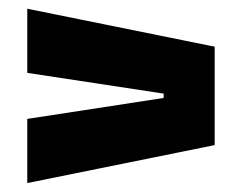

<svg xmlns="http://www.w3.org/2000/svg" viewBox="-20 -527 554 440"><path d="M355 -302.5V-312.5L42.5 -360V-507L472 -420V-194.5L42.5 -107.5V-254.5Z"/></svg>

Font: Anek Kannada ExtraBold
Style: Regular
Weight: 800
Version: Version 1.003